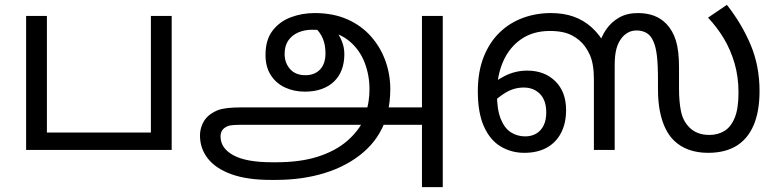

<svg xmlns="http://www.w3.org/2000/svg" viewBox="-20 -620 3224 794"><path d="M88 0V-554H174V-72H604V-554H690V0Z M1099 124Q1002 124 937 100.5Q872 77 839.5 35.5Q807 -6 807 -60Q807 -85 818 -109Q829 -133 852 -149Q865 -158 880 -164Q895 -170 919.5 -173Q944 -176 984 -176H1731L1734 -104H995Q964 -104 947.5 -103Q931 -102 923 -99Q915 -96 907 -90Q892 -78 892 -56Q892 -7 945 22Q998 51 1105 51H1122Q1223 51 1295.5 27.5Q1368 4 1415.5 -37Q1463 -78 1487 -130L1491 -149Q1500 -174 1504 -199.5Q1508 -225 1508 -251Q1508 -309 1488 -361Q1468 -413 1426.5 -448.5Q1385 -484 1320 -494Q1307 -496 1295.5 -496.5Q1284 -497 1271 -497Q1240 -497 1214 -486Q1188 -475 1172.5 -453Q1157 -431 1157 -397Q1157 -360 1179.5 -334.5Q1202 -309 1243 -309Q1281 -309 1303.5 -332.5Q1326 -356 1326 -400Q1326 -433 1315.5 -459.5Q1305 -486 1279 -510L1336 -527Q1354 -512 1369.5 -492Q1385 -472 1394.5 -447.5Q1404 -423 1404 -396Q1404 -361 1393.5 -332.5Q1383 -304 1362 -283.5Q1341 -263 1310.5 -252Q1280 -241 1241 -241Q1196 -241 1159 -258Q1122 -275 1100 -309Q1078 -343 1078 -393Q1078 -455 1107 -493Q1136 -531 1182.5 -548.5Q1229 -566 1281 -566Q1358 -566 1416.5 -540Q1475 -514 1514.5 -469Q1554 -424 1574 -368Q1594 -312 1594 -252Q1594 -225 1591 -199.5Q1588 -174 1582 -150L1576 -128Q1548 -46 1482.5 10Q1417 66 1324.5 95Q1232 124 1120 124ZM1725 154V-554H1811V154Z M2148 12Q2095 12 2051 -14Q2007 -40 1981.5 -96.5Q1956 -153 1956 -242Q1956 -323 1980 -384Q2004 -445 2046 -485.5Q2088 -526 2142.5 -546Q2197 -566 2258 -566Q2310 -566 2351.5 -551.5Q2393 -537 2426.5 -507Q2460 -477 2486 -430L2457 -433Q2466 -468 2487 -498.5Q2508 -529 2540.5 -547.5Q2573 -566 2618 -566Q2655 -566 2684.5 -555Q2714 -544 2736 -521Q2762 -494 2775 -452.5Q2788 -411 2788 -343V-255Q2788 -200 2796 -160.5Q2804 -121 2829 -95Q2844 -79 2865 -70.5Q2886 -62 2914 -62Q2948 -62 2975 -78Q3002 -94 3018 -132Q3034 -170 3034 -237Q3034 -303 3017.5 -359Q3001 -415 2973 -461.5Q2945 -508 2908 -547L2986 -600Q3048 -521 3084.5 -434Q3121 -347 3121 -244Q3121 -159 3096.5 -102Q3072 -45 3025 -16.5Q2978 12 2908 12Q2865 12 2829.5 -0.5Q2794 -13 2768 -38Q2747 -58 2732 -88.5Q2717 -119 2709 -159.5Q2701 -200 2701 -250V-288Q2701 -353 2696.5 -390Q2692 -427 2682 -449Q2672 -473 2654 -483.5Q2636 -494 2613 -494Q2592 -494 2576.5 -485Q2561 -476 2551 -463Q2536 -444 2529 -417.5Q2522 -391 2522 -351V0H2436V-293Q2436 -356 2419 -393.5Q2402 -431 2376 -453Q2348 -476 2319.5 -484Q2291 -492 2254 -492Q2185 -492 2136 -458.5Q2087 -425 2061 -366.5Q2035 -308 2035 -232Q2035 -168 2050.5 -129Q2066 -90 2092.5 -73Q2119 -56 2152 -56Q2178 -56 2197.5 -67.5Q2217 -79 2228 -101Q2239 -123 2239 -155Q2239 -205 2213 -231.5Q2187 -258 2146 -258Q2106 -258 2071 -237Q2036 -216 2007 -184L1992 -248Q2022 -283 2066.5 -305.5Q2111 -328 2160 -328Q2232 -328 2276.5 -284Q2321 -240 2321 -165Q2321 -110 2300 -70Q2279 -30 2240.5 -9Q2202 12 2148 12Z"/></svg>

Font: ltamil05
Style: Book
Weight: 400
Designer: Jelle Bosma - Monotype Design Team
Foundry: Monotype Imaging Inc.
Version: Version 2.003